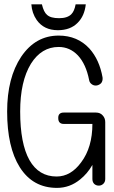

<svg xmlns="http://www.w3.org/2000/svg" viewBox="-20 -870 540 906"><path d="M256.8 -702.1Q147.5 -702.1 80.1 -602.5Q13.7 -502.9 13.7 -343.8Q13.7 -175.8 73.2 -81.1Q134.8 16.6 249 16.6Q309.6 16.6 358.4 -23.4Q392.6 -50.8 416 -91.8V-25.4Q416 -10.7 424.8 -2Q433.6 5.9 446.3 5.9Q458 5.9 466.8 -2Q476.6 -10.7 476.6 -25.4V-293.9Q476.6 -312.5 464.8 -325.2Q453.1 -338.9 432.6 -338.9H281.2Q253.9 -338.9 254.9 -312.5Q254.9 -285.2 281.2 -285.2H416Q416 -174.8 363.3 -104.5Q314.5 -37.1 247.1 -37.1Q163.1 -37.1 119.1 -114.3Q75.2 -192.4 75.2 -343.8Q75.2 -486.3 126 -569.3Q175.8 -648.4 256.8 -648.4Q309.6 -648.4 347.7 -608.4Q385.7 -567.4 400.4 -493.2Q402.3 -479.5 414.1 -471.7Q423.8 -464.8 437.5 -466.8Q450.2 -469.7 458 -478.5Q465.8 -489.3 463.9 -504.9Q449.2 -587.9 402.3 -640.6Q345.7 -702.1 256.8 -702.1ZM336.9 -849.6Q331.1 -817.4 316.4 -802.7Q297.9 -784.2 258.8 -784.2Q218.8 -784.2 202.1 -799.8Q186.5 -812.5 177.7 -849.6H127.9Q130.9 -807.6 153.3 -775.4Q187.5 -727.5 252.9 -727.5Q312.5 -727.5 346.7 -762.7Q378.9 -794.9 384.8 -849.6Z"/></svg>

Font: GulimChe
Style: Regular
Weight: 400
Monospace: yes
Version: Version 2.21